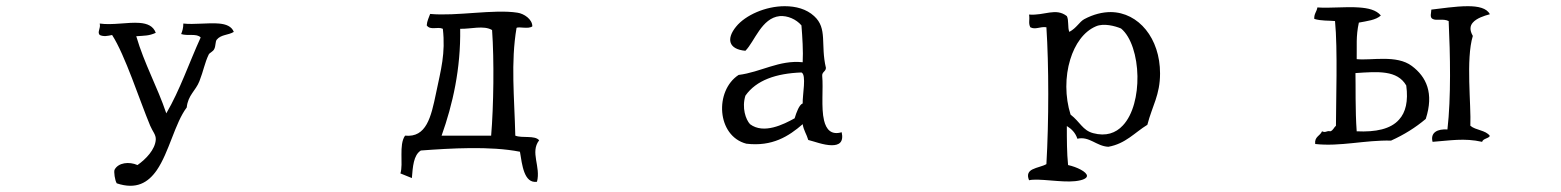

<svg xmlns="http://www.w3.org/2000/svg" viewBox="-20 -507 5040 620"><path d="M735 -404C728 -422 710 -429 687 -431C652 -434 606 -427 572 -431C572 -417 569 -407 565 -397C587 -390 615 -400 628 -386C591 -305 561 -216 517 -141C488 -227 446 -301 420 -390C447 -392 461 -391 483 -401C475 -423 456 -431 431 -433C393 -436 343 -425 302 -431C306 -415 293 -404 302 -394C315 -388 328 -391 342 -394C384 -329 430 -185 465 -101C473 -82 484 -72 483 -56C481 -24 451 7 424 26C397 14 362 18 350 41C347 47 351 76 357 85C420 106 458 83 486 43C526 -15 545 -110 583 -160C587 -200 612 -214 624 -245C637 -278 641 -304 654 -331C657 -337 668 -340 672 -349C677 -359 675 -373 680 -379C694 -396 717 -393 735 -404Z M1721 -54C1707 -71 1666 -60 1644 -69C1641 -194 1629 -305 1648 -417C1655 -422 1687 -412 1699 -422C1699 -445 1672 -463 1651 -466C1575 -478 1454 -454 1369 -462C1365 -450 1359 -440 1358 -425C1370 -408 1393 -422 1410 -414C1419 -334 1404 -283 1388 -206C1372 -129 1357 -62 1288 -69C1267 -39 1283 22 1273 53C1285 58 1298 63 1310 68C1313 32 1315 -6 1339 -21C1434 -28 1563 -36 1659 -17C1666 25 1672 86 1714 80C1727 31 1691 -15 1721 -54ZM1569 -410C1576 -312 1574 -165 1566 -69H1406C1442 -170 1468 -285 1466 -414C1500 -413 1542 -426 1569 -410Z M2698 -80C2664 -70 2648 -89 2641 -118C2631 -159 2639 -222 2635 -262C2634 -275 2647 -276 2647 -288C2629 -364 2653 -415 2609 -455C2584 -478 2550 -487 2514 -487C2452 -487 2387 -458 2357 -421C2325 -382 2332 -348 2387 -343C2417 -373 2439 -449 2498 -455C2523 -457 2551 -445 2568 -425C2571 -388 2574 -341 2572 -306C2496 -314 2437 -274 2365 -265C2287 -214 2294 -68 2390 -43C2474 -33 2527 -67 2572 -106C2575 -86 2585 -73 2590 -55C2607 -51 2640 -38 2666 -38C2689 -38 2705 -47 2698 -80ZM2572 -173C2561 -169 2552 -145 2546 -125C2510 -105 2446 -73 2402 -106C2388 -121 2375 -159 2387 -198C2422 -248 2486 -270 2568 -273C2585 -266 2571 -200 2572 -173Z M3726 -270C3726 -383 3657 -467 3567 -468C3540 -468 3511 -461 3481 -445C3465 -436 3457 -417 3433 -404C3427 -418 3432 -442 3425 -455C3389 -483 3353 -456 3303 -460C3306 -441 3300 -434 3307 -419C3324 -410 3338 -422 3359 -419C3367 -297 3367 -115 3359 23C3347 30 3328 33 3314 40C3302 46 3295 56 3303 75C3334 68 3407 83 3452 78C3479 75 3490 68 3490 61C3490 48 3457 32 3429 26C3425 -13 3425 -56 3425 -100C3440 -91 3453 -78 3459 -59C3498 -68 3520 -35 3559 -33C3615 -43 3644 -79 3685 -104C3701 -166 3726 -200 3726 -270ZM3653 -261C3654 -200 3639 -137 3606 -102C3583 -77 3551 -66 3510 -77C3476 -86 3468 -113 3437 -137C3419 -194 3419 -260 3436 -315C3451 -364 3479 -405 3519 -422C3544 -433 3581 -423 3600 -415C3633 -388 3652 -325 3653 -261Z M4791 -68C4778 -87 4745 -86 4728 -101C4731 -168 4713 -316 4736 -391C4725 -410 4727 -424 4736 -434C4748 -448 4772 -456 4791 -461C4781 -481 4753 -487 4720 -487C4679 -487 4631 -479 4602 -476C4602 -466 4596 -451 4606 -446C4618 -439 4640 -448 4658 -439C4663 -331 4666 -192 4654 -89C4623 -91 4598 -80 4606 -49C4662 -53 4708 -62 4766 -49C4769 -60 4786 -59 4791 -68ZM4584 -123C4611 -206 4586 -259 4539 -294C4490 -331 4408 -311 4361 -316C4362 -358 4358 -389 4368 -434C4394 -439 4423 -442 4439 -457C4424 -475 4398 -481 4367 -483C4325 -486 4275 -480 4234 -483C4232 -469 4223 -463 4224 -446C4246 -439 4272 -441 4291 -439C4300 -350 4294 -173 4294 -101C4287 -95 4285 -86 4276 -83C4263 -86 4262 -77 4249 -83C4243 -68 4224 -66 4227 -42C4308 -33 4387 -55 4472 -53C4514 -72 4551 -95 4584 -123ZM4521 -231C4528 -180 4519 -144 4498 -121C4471 -90 4422 -80 4361 -83C4356 -150 4358 -234 4357 -271C4430 -276 4492 -281 4521 -231Z"/></svg>

Font: Yuji Syuku Std R
Style: Regular
Weight: 400
Designer: Kataoka Yuji
Foundry: Kinuta Font Factory
Version: Version 3.000;hotconv 1.0.111;makeotfexe 2.5.65597